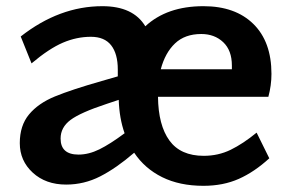

<svg xmlns="http://www.w3.org/2000/svg" viewBox="-20 -586 944 621"><path d="M810 -157 851 -74Q803 -30 752.5 -7.5Q702 15 638 15Q561 15 504.5 -13Q448 -41 414 -92Q356 -42 304 -15.5Q252 11 194 11Q128 11 86 -27.5Q44 -66 44 -123Q44 -180 74 -216Q104 -252 157.5 -274Q211 -296 309 -324L361 -339V-361Q361 -412 339.5 -439.5Q318 -467 274 -467Q228 -467 183.5 -448Q139 -429 82 -381L47 -468Q172 -566 311 -566Q411 -566 450 -501Q520 -566 638 -566Q741 -566 799.5 -508.5Q858 -451 858 -347Q858 -310 848 -273H491Q492 -181 528 -131.5Q564 -82 639 -82Q686 -82 726 -101.5Q766 -121 810 -157ZM500 -362H730V-374Q730 -423 702 -449.5Q674 -476 631 -476Q578 -476 546 -445.5Q514 -415 500 -362ZM383 -155Q366 -203 364 -263L325 -250Q240 -222 208 -198Q176 -174 176 -138Q176 -86 234 -86Q267 -86 301.5 -103Q336 -120 383 -155Z"/></svg>

Font: MartelSansBold
Style: Bold
Weight: 700
Designer: Dan Reynolds and Mathieu Réguer
Foundry: Dan Reynolds and Mathieu Réguer
Version: Version 1.002; ttfautohint (v1.1) -l 5 -r 5 -G 72 -x 0 -D la